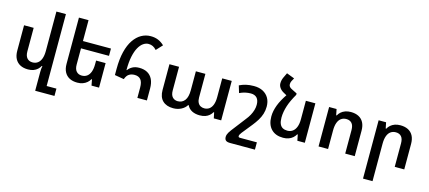

<svg xmlns="http://www.w3.org/2000/svg" viewBox="-68 -1434 5223 2337"><g transform="rotate(15 2543.5 -265.0)"><path d="M538 146H661V238H418V-1Q418 -20 419.5 -38Q421 -56 425 -75H418Q405 -51 384 -31.5Q363 -12 333 -1Q303 10 265 10Q207 10 166 -11.5Q125 -33 103 -74.5Q81 -116 81 -177V-497H202V-201Q202 -144 227.5 -115.5Q253 -87 296 -87Q334 -87 361.5 -107Q389 -127 403.5 -166.5Q418 -206 418 -264V-760H538Z M1159 -309V0H1064L1050 -75H1043Q1030 -51 1007.5 -31.5Q985 -12 954.5 -1Q924 10 886 10Q828 10 787 -11.5Q746 -33 724 -74.5Q702 -116 702 -177V-760H823V-201Q823 -144 848.5 -115.5Q874 -87 917 -87Q955 -87 982.5 -107Q1010 -127 1024.5 -166.5Q1039 -206 1039 -264V-309ZM761 -497H1176V-405H761Z M1642 0V-129Q1642 -199 1615.5 -230.5Q1589 -262 1538 -262Q1499 -262 1469.5 -244Q1440 -226 1423 -178L1306 -198V-275Q1306 -399 1329 -492Q1352 -585 1393.5 -646Q1435 -707 1489.5 -737.5Q1544 -768 1606 -768Q1659 -768 1700 -751Q1741 -734 1778 -699L1706 -621Q1684 -646 1659.5 -658Q1635 -670 1606 -670Q1571 -670 1539 -648Q1507 -626 1481.5 -580.5Q1456 -535 1441 -464Q1426 -393 1426 -294L1431 -293Q1450 -321 1485 -340.5Q1520 -360 1571 -360Q1631 -360 1673.5 -336.5Q1716 -313 1739 -266.5Q1762 -220 1762 -150V0Z M2094 9Q2009 9 1961 -37Q1913 -83 1913 -173V-497H2034V-199Q2034 -143 2059.5 -115.5Q2085 -88 2126 -88Q2182 -88 2214 -130.5Q2246 -173 2246 -260V-497H2366V-199Q2366 -162 2378 -137Q2390 -112 2411.5 -100Q2433 -88 2460 -88Q2496 -88 2522.5 -107Q2549 -126 2563.5 -164.5Q2578 -203 2578 -260V-497H2698V0H2605L2590 -72H2583Q2570 -49 2549 -30.5Q2528 -12 2498 -1.5Q2468 9 2428 9Q2372 9 2330.5 -12Q2289 -33 2268 -76H2262Q2241 -39 2195.5 -15Q2150 9 2094 9Z M3187 238H2874Q2835 238 2819 223.5Q2803 209 2803 180Q2803 166 2807 153Q2811 140 2820 124Q2829 108 2845 87L2985 -95Q3011 -127 3029 -160Q3047 -193 3057 -227Q3067 -261 3067 -294Q3067 -352 3040 -381Q3013 -410 2963 -410Q2928 -410 2892.5 -402Q2857 -394 2822 -377L2795 -467Q2833 -486 2877 -496.5Q2921 -507 2977 -507Q3044 -507 3091.5 -481.5Q3139 -456 3164.5 -411Q3190 -366 3190 -304Q3190 -255 3176 -211Q3162 -167 3137.5 -127.5Q3113 -88 3082 -49L2976 83Q2966 96 2959.5 108Q2953 120 2953 129Q2953 137 2957.5 141.5Q2962 146 2976 146H3187Z M3388 -504 3500 -554V-536Q3475 -493 3455.5 -452Q3436 -411 3423.5 -372Q3411 -333 3404.5 -296Q3398 -259 3398 -223Q3398 -174 3411 -144Q3424 -114 3448.5 -100.5Q3473 -87 3507 -87Q3545 -87 3573 -107Q3601 -127 3616.5 -166.5Q3632 -206 3632 -264V-497H3752V0H3658L3643 -75H3636Q3623 -51 3601 -31.5Q3579 -12 3548.5 -1Q3518 10 3479 10Q3383 10 3329 -46Q3275 -102 3275 -204Q3275 -240 3282.5 -276Q3290 -312 3304 -349Q3318 -386 3339.5 -425Q3361 -464 3388 -504ZM3500 -554 3390 -498 3345 -523Q3313 -541 3295 -567Q3277 -593 3277 -622Q3277 -642 3281 -660Q3285 -678 3293 -696L3324 -761L3423 -723L3401 -683Q3396 -673 3393.5 -662.5Q3391 -652 3391 -642Q3391 -623 3402 -609.5Q3413 -596 3442 -583Z M3925 0V-497H4019L4034 -422H4041Q4054 -447 4076 -466Q4098 -485 4128.5 -496Q4159 -507 4198 -507Q4255 -507 4296 -486Q4337 -465 4359 -423.5Q4381 -382 4381 -321V0H4261V-296Q4261 -354 4236 -382Q4211 -410 4166 -410Q4129 -410 4101.5 -390.5Q4074 -371 4059.5 -331.5Q4045 -292 4045 -233V0Z M4549 238V-497H4643L4658 -422H4665Q4678 -447 4700 -466Q4722 -485 4752.5 -496Q4783 -507 4822 -507Q4879 -507 4920 -486Q4961 -465 4983 -423.5Q5005 -382 5005 -321V0H4885V-296Q4885 -354 4860 -382Q4835 -410 4790 -410Q4753 -410 4725.5 -390.5Q4698 -371 4683.5 -331.5Q4669 -292 4669 -233V238Z"/></g></svg>

Font: Noto Sans Armenian SemiBold
Style: Regular
Weight: 600
Designer: Monotype Design Team
Foundry: Monotype Imaging Inc.
Version: Version 2.007